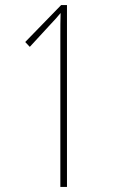

<svg xmlns="http://www.w3.org/2000/svg" viewBox="-20 -734 451 754"><path d="M217 0H243V-714H220L79 -569L97 -550L178 -638C196 -657 206 -668 218 -683C217 -656 217 -626 217 -591Z"/></svg>

Font: Noto Sans Devanagari UI ExtraCondensed Thin
Style: Regular
Weight: 100
Width: 2
Designer: Jelle Bosma - Monotype Design Team
Foundry: Monotype Imaging Inc.
Version: Version 2.004